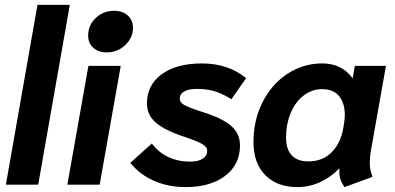

<svg xmlns="http://www.w3.org/2000/svg" viewBox="-20 -754 1611 784"><path d="M133 -734H265L136 0H4Z M340 -609Q340 -651 371 -680.5Q402 -710 446 -710Q480 -710 501.5 -691Q523 -672 523 -641Q523 -600 491.5 -570Q460 -540 416 -540Q382 -540 361 -559Q340 -578 340 -609ZM341 -485H473L387 0H255Z M512 -89 600 -168Q628 -131 668 -112.5Q708 -94 756 -94Q788 -94 807 -105.5Q826 -117 826 -139Q826 -153 808 -164.5Q790 -176 734 -195Q652 -222 616 -253.5Q580 -285 580 -331Q580 -407 640.5 -451Q701 -495 805 -495Q911 -495 985 -435L925 -349Q886 -373 854 -382Q822 -391 785 -391Q750 -391 732 -380.5Q714 -370 714 -351Q714 -336 732 -325.5Q750 -315 806 -297Q889 -271 924.5 -239.5Q960 -208 960 -160Q960 -82 899.5 -36Q839 10 738 10Q667 10 609 -15.5Q551 -41 512 -89Z M1015 -174Q1015 -263 1052 -336.5Q1089 -410 1153.5 -452.5Q1218 -495 1296 -495Q1376 -495 1420 -434L1429 -485H1556L1494 -136Q1490 -112 1490 -89Q1490 -60 1501 -32L1387 10Q1374 -8 1369 -25.5Q1364 -43 1366 -65H1364Q1329 -29 1285.5 -9.5Q1242 10 1194 10Q1112 10 1063.5 -38.5Q1015 -87 1015 -174ZM1382 -233 1385 -251Q1388 -269 1388 -285Q1388 -332 1365 -361Q1342 -390 1295 -390Q1254 -390 1220 -364Q1186 -338 1167 -292.5Q1148 -247 1148 -191Q1148 -145 1171 -120Q1194 -95 1239 -95Q1298 -95 1335 -133Q1372 -171 1382 -233Z"/></svg>

Font: Niramit
Style: Bold Italic
Weight: 700
Italic angle: -10°
Designer: Katatrad Aksorn Co.,Ltd.
Foundry: Cadson Demak Co.,Ltd.
Version: Version 1.001; ttfautohint (v1.6)